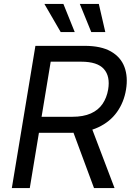

<svg xmlns="http://www.w3.org/2000/svg" viewBox="-20 -962 682 982"><path d="M40.5 0 161.1 -727.5H413.1Q497.1 -727.5 547.4 -698.7Q597.7 -669.9 616.5 -619.4Q635.3 -568.8 624.5 -503.4Q613.8 -438.5 578.1 -388.7Q542.5 -338.9 482.4 -310.8Q422.4 -282.7 339.4 -282.7H138.7L151.9 -364.7H349.6Q406.2 -364.7 444.6 -381.8Q482.9 -398.9 504.4 -430.4Q525.9 -461.9 533.2 -504.4Q544.4 -571.8 511.2 -609.1Q478 -646.5 395.5 -646.5H239.3L132.3 0ZM460.9 0 339.4 -327.6H441.4L565.9 0ZM446.8 -797.9 388.2 -941.9H485.4L518.6 -797.9ZM290.5 -797.9 207 -941.9H304.2L362.3 -797.9Z"/></svg>

Font: Inter 17pt
Style: Italic
Weight: 400
Italic angle: -9.3988°
Version: Version 4.001;git-66647c0bb